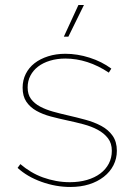

<svg xmlns="http://www.w3.org/2000/svg" viewBox="-20 -739 535 764"><path d="M260 5Q301 5 334.5 -5.5Q368 -16 393 -35.5Q418 -55 431.5 -81.5Q445 -108 445 -139Q445 -175 428 -199Q411 -223 383 -238Q355 -253 320 -262.5Q285 -272 250 -280Q219 -287 190.5 -295Q162 -303 139.5 -315Q117 -327 103.5 -345Q90 -363 90 -391Q90 -417 101 -438Q112 -459 131.5 -474Q151 -489 179 -497.5Q207 -506 240 -506Q284 -506 327.5 -492Q371 -478 413 -450L423 -466Q385 -494 336.5 -509.5Q288 -525 240 -525Q203 -525 171.5 -515Q140 -505 117.5 -487.5Q95 -470 82.5 -445Q70 -420 70 -390Q70 -356 85 -334Q100 -312 125 -298Q150 -284 182 -275.5Q214 -267 247 -260Q280 -253 312 -244.5Q344 -236 369 -222.5Q394 -209 409.5 -189Q425 -169 425 -139Q425 -111 413 -88Q401 -65 379 -48.5Q357 -32 326 -23Q295 -14 258 -14Q230 -14 203 -19Q176 -24 151 -33Q126 -42 103.5 -55.5Q81 -69 61 -86L50 -71Q88 -36 145 -15.5Q202 5 260 5ZM252 -593 314 -719H292L234 -593Z"/></svg>

Font: Fixel Variable
Style: Regular
Weight: 100
Width: 3
Designer: AlfaBravo + MacPaw
Foundry: Kyrylo Tkachov, Marchela Mozhyna, Serhii Makarenko, Maria Weinstein, Zakhar Kryvoshyya
Version: Version 1.211